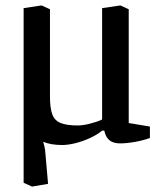

<svg xmlns="http://www.w3.org/2000/svg" viewBox="-20 -524 581 707"><path d="M98 163 67 149V-494L133 -504L164 -490V-168Q164 -126 172.5 -103Q181 -80 203.5 -71Q226 -62 266 -62Q285 -62 311 -68.5Q337 -75 356 -84V-494L423 -504L454 -490V-71L532 -58V-16Q508 -7 477 -1.5Q446 4 422 4Q397 4 383 -7.5Q369 -19 364 -43H356Q338 -28 312 -16Q286 -4 258.5 3Q231 10 209 10Q167 10 139 -2Q144 15 146 28L157 153Z"/></svg>

Font: Faustina Light Medium
Style: Regular
Weight: 500
Version: Version 1.200